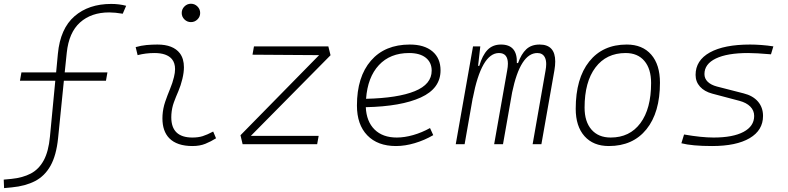

<svg xmlns="http://www.w3.org/2000/svg" viewBox="-47 -763 4169 1016"><path d="M-25.4 232.4 -27.3 187.5 13.7 183.6Q73.2 177.7 116 155.3Q158.7 132.8 184.3 85.7Q210 38.6 217.3 -40L245.6 -335.9H58.6L66.4 -379.9H250L259.3 -478.5Q272 -611.8 347.2 -677Q422.4 -742.2 541.5 -742.2Q583.5 -742.2 620.6 -732.4L602.5 -690.4Q561.5 -697.3 530.8 -697.3Q436 -697.3 376.7 -644.3Q317.4 -591.3 306.2 -483.4L295.4 -379.9H521.5L513.7 -335.9H291L260.3 -31.2Q251 59.1 220.5 113.8Q189.9 168.5 138.7 195.1Q87.4 221.7 15.6 228.5Z M1081.1 -66.9 1096.2 -31.2Q1069.3 -14.2 1039.8 -2.2Q1010.3 9.8 971.7 9.8Q889.2 9.8 848.6 -31.7Q812.5 -68.8 812.5 -136.7Q812.5 -144.5 813 -153.3Q815.4 -189.9 827.1 -224.4Q838.9 -258.8 852.5 -291.5Q866.2 -324.2 873.5 -355Q879.4 -378.4 879.4 -397.5Q879.4 -429.7 862.8 -450.2Q835.4 -482.4 770.5 -482.4Q724.1 -482.4 681.2 -471.2L670.9 -513.7Q699.7 -522 728.5 -524.7Q757.3 -527.3 786.1 -527.3Q869.1 -527.3 904.8 -481Q926.3 -452.1 926.3 -407.2Q926.3 -379.4 918 -345.2Q909.7 -310.5 897 -280.8Q883.8 -250.5 873 -221.2Q862.3 -191.9 859.9 -157.7Q859.4 -149.9 859.4 -142.1Q859.4 -35.2 971.2 -35.2Q1002 -35.2 1025.4 -42.5Q1048.8 -49.8 1081.1 -66.9ZM963.4 -646Q943.4 -646 929 -660.2Q914.6 -674.3 914.6 -694.3Q914.6 -714.4 929 -728.8Q943.4 -743.2 963.4 -743.2Q983.4 -743.2 997.8 -728.8Q1012.2 -714.4 1012.2 -694.3Q1012.2 -674.3 997.8 -660.2Q983.4 -646 963.4 -646Z M1702.1 -470.7 1280.3 -43.9H1639.2L1631.3 0H1236.8L1225.6 -47.4L1641.6 -471.2L1289.1 -473.6L1296.9 -517.6H1690.4Z M2052.7 -35.2Q2093.3 -35.2 2139.4 -48.3Q2185.5 -61.5 2228.5 -85.4L2245.6 -47.9Q2199.7 -21 2147.9 -5.6Q2096.2 9.8 2048.3 9.8Q1951.2 9.8 1896.5 -46.9Q1841.8 -103.5 1841.8 -204.6Q1841.8 -356.4 1915.8 -441.9Q1989.7 -527.3 2121.6 -527.3Q2198.2 -527.3 2241.2 -491.2Q2284.2 -455.1 2284.2 -390.6Q2284.2 -294.9 2179.9 -247.3Q2075.7 -199.7 1888.7 -195.8Q1892.1 -120.1 1935.1 -77.6Q1978 -35.2 2052.7 -35.2ZM1890.1 -240.2Q2058.1 -244.1 2147.7 -280.5Q2237.3 -316.9 2237.3 -389.2Q2237.3 -432.6 2206.1 -457.5Q2174.8 -482.4 2117.7 -482.4Q2017.6 -482.4 1958 -418.5Q1898.4 -354.5 1890.1 -240.2Z M2494.6 -517.6 2482.9 -414.6H2489.3Q2505.4 -470.2 2532.7 -498.8Q2560.1 -527.3 2604 -527.3Q2691.4 -527.3 2688 -429.2H2694.3Q2711.4 -477.5 2738 -502.4Q2764.6 -527.3 2808.6 -527.3Q2891.1 -527.3 2891.1 -437.5Q2891.1 -416.5 2886.7 -390.6L2817.9 0H2771.5L2839.8 -389.6Q2843.3 -408.7 2843.3 -423.8Q2843.3 -445.3 2836.4 -459Q2824.7 -482.4 2796.4 -482.4Q2706.5 -482.4 2663.1 -274.4L2614.7 0H2567.9L2636.7 -389.6Q2640.6 -410.2 2640.6 -425.8Q2640.6 -482.4 2593.3 -482.4Q2500.5 -482.4 2454.6 -242.7V-244.6L2411.6 0H2364.7L2456.1 -517.6Z M3174.8 9.8Q3092.3 9.8 3045.9 -42.5Q2999.5 -94.7 2999.5 -187.5Q2999.5 -347.7 3071 -437.5Q3142.6 -527.3 3269.5 -527.3Q3352.5 -527.3 3398.9 -474.1Q3445.3 -420.9 3445.3 -325.2Q3445.3 -167.5 3373.8 -78.9Q3302.2 9.8 3174.8 9.8ZM3184.6 -35.2Q3285.2 -35.2 3341.8 -111.3Q3398.4 -187.5 3398.4 -323.7Q3398.4 -398.4 3363 -440.4Q3327.6 -482.4 3263.7 -482.4Q3161.6 -482.4 3104 -406Q3046.4 -329.6 3046.4 -193.8Q3046.4 -119.1 3083 -77.1Q3119.6 -35.2 3184.6 -35.2Z M3721.2 9.8Q3615.7 9.8 3558.6 -4.9L3572.8 -51.3Q3665 -35.2 3729 -35.2Q3831.5 -35.2 3887.7 -65.2Q3943.8 -95.2 3943.8 -149.4Q3943.8 -178.2 3923.3 -199Q3902.8 -219.7 3865.7 -229.5L3721.7 -267.6Q3680.2 -278.8 3657 -304.7Q3633.8 -330.6 3633.8 -366.7Q3633.8 -443.4 3709.2 -485.4Q3784.7 -527.3 3922.4 -527.3Q3949.7 -527.3 3981.9 -524.9Q4014.2 -522.5 4045.4 -517.6L4032.7 -475.6Q3954.6 -482.4 3911.6 -482.4Q3801.3 -482.4 3741 -453.4Q3680.7 -424.3 3680.7 -371.1Q3680.7 -347.2 3698 -330.3Q3715.3 -313.5 3746.6 -305.2L3887.7 -269Q3937 -256.8 3963.9 -225.6Q3990.7 -194.3 3990.7 -149.4Q3990.7 -73.7 3920.2 -32Q3849.6 9.8 3721.2 9.8Z"/></svg>

Font: CaskaydiaCove NF ExtraLight
Style: Italic
Weight: 200
Italic angle: -10°
Designer: Aaron Bell
Foundry: Saja Typeworks
Version: Version 2111.001; VTT 6.35;Nerd Fonts 3.2.1